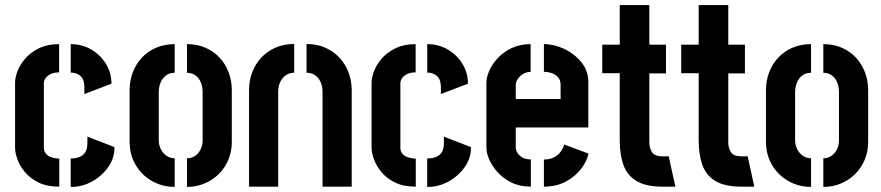

<svg xmlns="http://www.w3.org/2000/svg" viewBox="-20 -733 3459 754"><path d="M212.8 0Q164.5 0 131.5 -16.2Q98.5 -32.4 78.1 -57.1Q57.6 -81.7 48.4 -107.6Q39.2 -133.5 39.2 -152.3V-408.5Q39.2 -428.8 49.2 -454.6Q59.2 -480.5 80.4 -504.5Q101.6 -528.5 134.5 -544.1Q167.3 -559.7 212.2 -559.7V-448.8Q191.7 -448.8 178.1 -441.8Q164.5 -434.7 158.4 -425.1Q152.3 -415.5 152.3 -406.3V-152.3Q152.3 -140.4 159.2 -130.9Q166.1 -121.4 179.6 -116.2Q193.2 -110.9 212.8 -110.1ZM257.6 1V-110.7Q277.5 -110.7 291.7 -116.3Q306 -121.9 314.3 -134.2Q322.5 -146.6 323.1 -166.9L323.3 -196.3L429.5 -155.3Q430.4 -113.1 405.3 -77.3Q380.3 -41.4 340.6 -19.8Q300.8 1.8 257.6 1ZM311.5 -363.7 311.3 -393.4Q310.7 -414.1 303.4 -425.6Q296 -437.2 283.8 -442.5Q271.7 -447.8 257.8 -447.8V-559.7Q302 -559.7 338.3 -538.6Q374.5 -517.5 396.1 -482.2Q417.7 -446.8 417.7 -404.4Z M666 1Q628.8 1 596.6 -12.4Q564.4 -25.8 540.3 -49.6Q516.3 -73.4 502.6 -105.5Q489 -137.6 489 -175V-378.4Q489 -415.9 501.4 -448.8Q513.9 -481.7 537.2 -506.6Q560.5 -531.6 593.2 -545.6Q625.8 -559.7 666 -559.7V-447.2Q646.2 -447.2 632.5 -437.1Q618.8 -427 611.1 -409.9Q603.5 -392.7 603.5 -371.1V-181.5Q603.5 -163.8 611.4 -147.6Q619.3 -131.5 633.6 -121.5Q647.8 -111.5 666 -111.5ZM714.3 1V-111.5Q732.8 -111.5 746.8 -121.3Q760.7 -131.1 768.2 -147.1Q775.7 -163.2 775.7 -181.2V-371.1Q775.7 -392.5 768.6 -409.7Q761.5 -426.8 747.6 -437Q733.6 -447.2 714.3 -447.2V-559.7Q754.4 -559.7 786.8 -545.6Q819.1 -531.6 842.4 -506.6Q865.6 -481.7 877.9 -448.8Q890.3 -415.9 890.3 -378.4V-175Q890.3 -137.6 876.7 -105.4Q863.2 -73.2 839.1 -49.5Q815.1 -25.8 783.1 -12.4Q751.2 1 714.3 1Z M958 -378.6Q958 -416.3 970.5 -449.3Q983.1 -482.3 1006.5 -507.2Q1029.9 -532.1 1062.5 -546.2Q1095.2 -560.3 1135.3 -560.3V-447.4Q1117.3 -447.4 1103.3 -438Q1089.3 -428.6 1080.9 -411.8Q1072.5 -394.9 1072.5 -372.8V0H958ZM1246.6 -372.8Q1246.6 -393.1 1239.4 -409.9Q1232.2 -426.8 1218 -437.1Q1203.8 -447.4 1183.8 -447.4V-560.3Q1224 -560.3 1256.6 -546.1Q1289.3 -531.9 1312.7 -506.9Q1336.1 -481.9 1348.6 -449Q1361.2 -416.1 1361.2 -378.6V0H1246.6Z M1612.8 0Q1564.5 0 1531.5 -16.2Q1498.5 -32.4 1478.1 -57.1Q1457.6 -81.7 1448.4 -107.6Q1439.2 -133.5 1439.2 -152.3V-408.5Q1439.2 -428.8 1449.2 -454.6Q1459.2 -480.5 1480.4 -504.5Q1501.6 -528.5 1534.5 -544.1Q1567.3 -559.7 1612.2 -559.7V-448.8Q1591.7 -448.8 1578.1 -441.8Q1564.5 -434.7 1558.4 -425.1Q1552.3 -415.5 1552.3 -406.3V-152.3Q1552.3 -140.4 1559.2 -130.9Q1566.1 -121.4 1579.6 -116.2Q1593.2 -110.9 1612.8 -110.1ZM1657.6 1V-110.7Q1677.5 -110.7 1691.7 -116.3Q1706 -121.9 1714.3 -134.2Q1722.5 -146.6 1723.1 -166.9L1723.3 -196.3L1829.5 -155.3Q1830.4 -113.1 1805.3 -77.3Q1780.3 -41.4 1740.6 -19.8Q1700.8 1.8 1657.6 1ZM1711.5 -363.7 1711.3 -393.4Q1710.7 -414.1 1703.4 -425.6Q1696 -437.2 1683.8 -442.5Q1671.7 -447.8 1657.8 -447.8V-559.7Q1702 -559.7 1738.3 -538.6Q1774.5 -517.5 1796.1 -482.2Q1817.7 -446.8 1817.7 -404.4Z M2064.7 0Q2021.5 0 1988.6 -16.2Q1955.6 -32.4 1933.8 -57Q1912 -81.5 1901.1 -107.1Q1890.2 -132.7 1890.2 -152.3V-409.4Q1890.2 -429 1901.1 -454.5Q1912 -480.1 1934.1 -504.2Q1956.2 -528.3 1988.8 -544Q2021.3 -559.7 2063.7 -559.7V-450.5Q2046.4 -450.5 2033.4 -442.1Q2020.5 -433.7 2013 -422.4Q2005.5 -411.1 2005.5 -400.6V-344.1H2181.5V-399.8Q2181.5 -418.4 2171.6 -429.7Q2161.7 -440.9 2146.7 -445.9Q2131.6 -450.8 2116 -450.8V-559.7Q2156.4 -559.7 2196.4 -540.7Q2236.3 -521.7 2263.3 -488.3Q2290.4 -454.9 2290.4 -410.4V-232.4H2005.5V-152.3Q2005.5 -143.3 2012 -132.6Q2018.5 -122 2031.6 -114.4Q2044.7 -106.9 2064.7 -106.9ZM2116 0V-106.6Q2139.9 -106.6 2156.1 -115.3Q2172.4 -124 2182 -137.4Q2191.6 -150.8 2195.6 -165.6L2291.4 -129.7Q2284 -97.7 2260.4 -67.8Q2236.7 -37.9 2200 -18.9Q2163.3 0 2116 0Z M2580.8 0Q2514.9 -0.2 2478.6 -22.7Q2442.2 -45.2 2428 -86Q2413.8 -126.7 2413.8 -181.8V-445.6H2345.1V-557.5H2413.8V-713H2530V-557.5H2595.4V-444.7H2530V-172Q2530 -152.2 2540.3 -135.6Q2550.6 -119 2582.5 -119H2606.2L2632.2 0Z M2890.8 0Q2824.9 -0.2 2788.6 -22.7Q2752.2 -45.2 2738 -86Q2723.8 -126.7 2723.8 -181.8V-445.6H2655.1V-557.5H2723.8V-713H2840V-557.5H2905.4V-444.7H2840V-172Q2840 -152.2 2850.3 -135.6Q2860.6 -119 2892.5 -119H2916.2L2942.2 0Z M3165 1Q3127.8 1 3095.6 -12.4Q3063.4 -25.8 3039.3 -49.6Q3015.3 -73.4 3001.6 -105.5Q2988 -137.6 2988 -175V-378.4Q2988 -415.9 3000.4 -448.8Q3012.9 -481.7 3036.2 -506.6Q3059.5 -531.6 3092.2 -545.6Q3124.8 -559.7 3165 -559.7V-447.2Q3145.2 -447.2 3131.5 -437.1Q3117.8 -427 3110.1 -409.9Q3102.5 -392.7 3102.5 -371.1V-181.5Q3102.5 -163.8 3110.4 -147.6Q3118.3 -131.5 3132.6 -121.5Q3146.8 -111.5 3165 -111.5ZM3213.3 1V-111.5Q3231.8 -111.5 3245.8 -121.3Q3259.7 -131.1 3267.2 -147.1Q3274.7 -163.2 3274.7 -181.2V-371.1Q3274.7 -392.5 3267.6 -409.7Q3260.5 -426.8 3246.6 -437Q3232.6 -447.2 3213.3 -447.2V-559.7Q3253.4 -559.7 3285.8 -545.6Q3318.1 -531.6 3341.4 -506.6Q3364.6 -481.7 3376.9 -448.8Q3389.3 -415.9 3389.3 -378.4V-175Q3389.3 -137.6 3375.7 -105.4Q3362.2 -73.2 3338.1 -49.5Q3314.1 -25.8 3282.1 -12.4Q3250.2 1 3213.3 1Z"/></svg>

Font: Stick No Bills ExtraLight
Style: Regular
Weight: 200
Designer: Kosala Senevirathne, Siva Puranthara, Lasantha Premarathna, Tharique Azeez
Foundry: mooniak
Version: Version 2.000